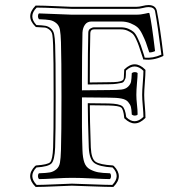

<svg xmlns="http://www.w3.org/2000/svg" viewBox="-20 -703 726 759"><path d="M306 -109Q307 -79 313.5 -60.5Q320 -42 336 -33.5Q352 -25 368 -22Q384 -19 415 -18Q419 -14 419 -7Q419 0 415 5Q397 5 347.5 2.5Q298 0 265 0Q237 0 196 2.5Q155 5 134 5Q130 0 130 -7Q130 -14 134 -18Q164 -19 177.5 -21.5Q191 -24 202.5 -33.5Q214 -43 217 -60Q220 -77 221 -109Q223 -175 223 -321Q223 -471 221 -536Q220 -568 217 -585Q214 -602 202.5 -611.5Q191 -621 177.5 -623.5Q164 -626 134 -627Q130 -632 130 -639Q130 -646 134 -650L263 -645H518Q529 -645 536.5 -646Q544 -647 553.5 -649Q563 -651 567 -652Q571 -652 571 -649Q579 -618 593 -501Q580 -495 570 -496Q561 -524 556.5 -536Q552 -548 542.5 -567.5Q533 -587 523 -595.5Q513 -604 496 -611Q479 -618 457 -618H342Q325 -618 316 -605.5Q307 -593 306 -574Q305 -538 304.5 -481Q304 -424 304 -385V-346L410 -347Q443 -347 460 -349Q477 -351 486.5 -360.5Q496 -370 498 -380Q500 -390 501 -414Q506 -418 513 -418Q520 -418 524 -414Q524 -402 521.5 -374.5Q519 -347 519 -328Q519 -312 521.5 -289.5Q524 -267 524 -250Q520 -246 513 -246Q506 -246 501 -250Q500 -271 497.5 -280.5Q495 -290 486.5 -300Q478 -310 459.5 -313.5Q441 -317 410 -317L304 -318Q303 -192 306 -109ZM339 -120Q341 -75 358 -63.5Q375 -52 426 -49L428 -48L430 -47Q470 -6 429 35L428 36H426Q404 36 336.5 33.5Q269 31 264 31Q260 31 203 33.5Q146 36 123 36H121L120 35Q79 -6 119 -47L121 -48L123 -49Q169 -52 178.5 -62Q188 -72 190 -120Q192 -173 192 -321Q192 -479 190 -525Q189 -552 187 -565Q185 -578 175.5 -585.5Q166 -593 157.5 -594Q149 -595 123 -596L121 -597L120 -598Q79 -638 120 -680L121 -681H123Q151 -681 204 -678.5Q257 -676 264 -676H518Q530 -676 543.5 -679.5Q557 -683 567 -683Q595 -683 600 -660Q612 -602 626 -485V-483L624 -481Q585 -463 549 -468H546V-470Q544 -475 542 -482Q533 -509 529 -521Q525 -533 517.5 -549Q510 -565 502.5 -571Q495 -577 483.5 -582Q472 -587 457 -587H352Q338 -587 337 -573Q335 -506 335 -377L410 -378Q433 -378 444.5 -379.5Q456 -381 462 -384Q468 -387 469 -392.5Q470 -398 470 -406Q470 -414 471 -426V-428L472 -429Q513 -469 554 -428L555 -426V-425Q555 -407 552.5 -375.5Q550 -344 550 -328Q550 -312 552.5 -284.5Q555 -257 555 -239V-237L554 -236Q513 -195 472 -235L471 -236V-238Q468 -271 459 -278Q450 -285 410 -286L335 -287Q335 -234 339 -120ZM331 -120Q327 -240 327 -291V-295L410 -294Q451 -293 463 -283.5Q475 -274 479 -240Q512 -207 547 -241Q547 -256 544.5 -283.5Q542 -311 542 -328Q542 -345 544.5 -376Q547 -407 547 -423Q513 -457 478 -424Q478 -419 477.5 -407.5Q477 -396 476 -393.5Q475 -391 471.5 -384Q468 -377 461 -375.5Q454 -374 441.5 -372Q429 -370 410 -370L327 -369V-373Q327 -506 329 -573Q329 -585 337 -590Q345 -595 352 -595H457Q474 -595 487 -589.5Q500 -584 508 -577Q516 -570 524 -553Q532 -536 536.5 -524Q541 -512 549 -486Q551 -479 552 -475Q584 -472 618 -487Q603 -605 593 -659Q589 -675 567 -675Q558 -675 545 -671.5Q532 -668 518 -668H264Q256 -668 204.5 -670.5Q153 -673 125 -673Q91 -639 124 -604Q148 -603 159.5 -601Q171 -599 181 -590.5Q191 -582 194 -567.5Q197 -553 198 -525Q200 -479 200 -321Q200 -173 198 -120Q196 -70 183.5 -57Q171 -44 124 -41Q91 -7 125 28Q146 28 203 25.5Q260 23 264 23Q270 23 336.5 25.5Q403 28 424 28Q458 -7 425 -41Q373 -44 353 -58.5Q333 -73 331 -120Z"/></svg>

Font: Linux Libertine Initials O
Style: Initials
Weight: 400
Designer: Philipp H. Poll
Foundry: Philipp H. Poll
Version: Version 5.0.6